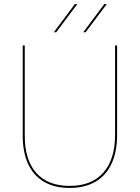

<svg xmlns="http://www.w3.org/2000/svg" viewBox="-20 -921 689 946"><path d="M92 -252V-697H102V-252Q102 -132.5 159 -68.8Q216 -5 323 -5Q431 -5 489 -70.2Q547 -135.5 547 -257V-697H557V-257Q557 -173.5 529.8 -114.8Q502.5 -56 450 -25.5Q397.5 5 323 5Q249.5 5 197.8 -24.8Q146 -54.5 119 -112.2Q92 -170 92 -252ZM494 -901H506L402 -762H390ZM349 -901H361L257 -762H245Z"/></svg>

Font: HK Grotesk Thin
Style: Regular
Weight: 100
Designer: Alfredo Marco Pradil
Foundry: Hanken Design Co.
Version: Version 3.001